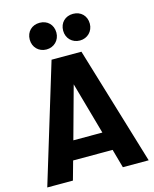

<svg xmlns="http://www.w3.org/2000/svg" viewBox="-133 -1011 884 1099"><g transform="rotate(-15 308.5 -461.0)"><path d="M8 0H160L191 -111H425L456 0H609L398 -700H221ZM130 -843C130 -798 163 -764 209 -764C254 -764 288 -798 288 -843C288 -890 255 -922 209 -922C163 -922 130 -890 130 -843ZM222 -222 307 -531 394 -222ZM328 -843C328 -798 361 -764 407 -764C452 -764 486 -798 486 -843C486 -890 453 -922 407 -922C361 -922 328 -890 328 -843Z"/></g></svg>

Font: Vanilla Cream Black
Style: Regular
Weight: 900
Designer: Jeremy Tribby, Jinavaṁso
Foundry: Tribby Type
Version: Version 1.422;Glyphs 3.1.2 (3151)